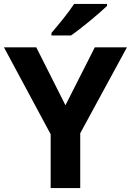

<svg xmlns="http://www.w3.org/2000/svg" viewBox="-20 -954 664 974"><path d="M523 -924V-934H356C327 -889 273 -824 241 -787V-774H340C391 -809 485 -887 523 -924ZM312 -420 164 -714H0L237 -273V0H387V-278L624 -714H461Z"/></svg>

Font: Noto Sans Lisu
Style: Bold
Weight: 700
Designer: Monotype Design Team. David Williams.
Foundry: Monotype Imaging Inc.
Version: Version 2.102